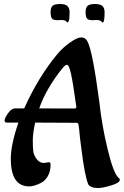

<svg xmlns="http://www.w3.org/2000/svg" viewBox="-20 -917 619 960"><path d="M462 -817 441 -816Q422 -816 415 -824.5Q408 -833 408 -856Q408 -879 418 -888Q428 -897 455 -897Q482 -897 492.5 -886.5Q503 -876 503 -856Q503 -804 493 -804L489 -807Q483 -817 462 -817ZM287 -817 266 -816Q247 -816 240 -824.5Q233 -833 233 -856Q233 -879 243 -888Q253 -897 280 -897Q307 -897 317.5 -886.5Q328 -876 328 -856Q328 -821 324 -812.5Q320 -804 318 -804L314 -807Q308 -817 287 -817ZM290 -573Q211 -474 176 -375H177Q316 -375 336.5 -374.5Q357 -374 359 -376Q361 -378 362 -381Q345 -504 335 -548.5Q325 -593 315 -593Q305 -593 290 -573ZM201 -102 223 -106Q233 -106 233 -95Q233 -60 219 -36Q205 -12 184 -2Q150 15 126 15Q80 15 57 -19.5Q34 -54 34 -123.5Q34 -193 72 -304H14Q3 -304 3 -315Q3 -326 20 -350.5Q37 -375 56 -375H101Q172 -533 268 -648Q293 -678 329.5 -704Q366 -730 386 -730Q406 -730 416 -712Q442 -670 477 -405Q489 -291 518.5 -169.5Q548 -48 573 -28Q579 -24 579 -18Q579 -3 536.5 10Q494 23 471.5 23Q449 23 437 17.5Q425 12 422 6Q404 -33 386 -180L380 -227Q376 -274 372 -298L365 -303L156 -304Q144 -253 144 -215Q144 -177 146.5 -159.5Q149 -142 163 -122Q177 -102 201 -102Z"/></svg>

Font: Aladin
Style: Regular
Weight: 400
Designer: Angel Koziupa and Alejandro Paul
Foundry: Angel Koziupa and Alejandro Paul
Version: Version 1.000